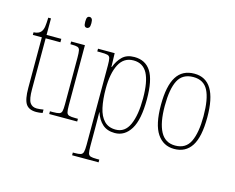

<svg xmlns="http://www.w3.org/2000/svg" viewBox="-127 -928 1665 1359"><g transform="rotate(15 705.5 -249.0)"><path d="M178 10Q124 10 102 -23Q80 -56 80 -141V-511H14V-530Q52 -532 68 -552Q80 -567 83.5 -592.5Q87 -618 88 -657H108V-536H216V-511H108V-138Q108 -66 124.5 -40.5Q141 -15 176 -15Q189 -15 199.5 -16.5Q210 -18 224 -20V5Q199 10 178 10Z M370 -658Q359 -658 353.5 -666Q348 -674 348 -698Q348 -721 353.5 -729.5Q359 -738 370 -738Q380 -738 386.5 -729.5Q393 -721 393 -698Q393 -674 386.5 -666Q380 -658 370 -658ZM271 0V-20H291Q323 -20 338 -24.5Q353 -29 357 -44.5Q361 -60 361 -95V-437Q361 -473 357.5 -490Q354 -507 340.5 -511.5Q327 -516 297 -516H288V-536H389V-95Q389 -60 393 -44.5Q397 -29 411.5 -24.5Q426 -20 458 -20H476V0Z M503 240V220H516Q546 220 560 215.5Q574 211 578.5 195Q583 179 583 143V-441Q583 -476 579 -492Q575 -508 559.5 -512Q544 -516 509 -516H485V-536H607L610 -436H613Q630 -483 662 -514.5Q694 -546 750 -546Q831 -546 871.5 -483Q912 -420 912 -279Q912 -130 869 -60Q826 10 753 10Q697 10 662.5 -21Q628 -52 611 -105H610Q610 -88 610.5 -58Q611 -28 611 14V143Q611 179 615 195Q619 211 633 215.5Q647 220 677 220H697V240ZM753 -15Q821 -15 852.5 -85.5Q884 -156 884 -278Q884 -401 852 -461Q820 -521 750 -521Q679 -521 645 -455Q611 -389 611 -277Q611 -198 624 -139Q637 -80 668.5 -47.5Q700 -15 753 -15Z M1188 10Q1108 10 1063 -57Q1018 -124 1018 -267Q1018 -406 1060.5 -474Q1103 -542 1191 -542Q1358 -542 1358 -267Q1358 -123 1315 -56.5Q1272 10 1188 10ZM1189 -15Q1267 -15 1298.5 -81Q1330 -147 1330 -267Q1330 -393 1298 -455Q1266 -517 1190 -517Q1111 -517 1078.5 -454.5Q1046 -392 1046 -267Q1046 -145 1080.5 -80Q1115 -15 1189 -15Z"/></g></svg>

Font: Noto Serif Lao Condensed Thin
Style: Regular
Weight: 100
Width: 3
Designer: Monotype Design Team
Foundry: Monotype Imaging Inc.
Version: Version 2.003; ttfautohint (v1.8.4.7-5d5b)